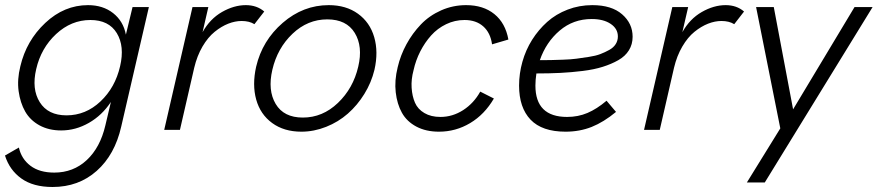

<svg xmlns="http://www.w3.org/2000/svg" viewBox="-33 -516 3488 763"><path d="M175.8 227.1Q99.1 227.1 52 193.4Q4.9 159.7 -13.2 102.1L42 70.3Q52.2 115.7 88.1 142.8Q124 169.9 182.6 169.9Q258.3 169.9 311.8 120.1Q365.2 70.3 385.7 -17.6L407.7 -110.8Q372.6 -57.6 320.1 -27.6Q267.6 2.4 210 2.4Q161.1 2.4 124 -17.8Q86.9 -38.1 67.1 -72.8Q47.4 -107.4 41 -153.8Q34.7 -200.2 47.9 -252.9Q71.8 -354.5 147 -425Q222.2 -495.6 316.9 -495.6Q376 -495.6 416.5 -463.9Q457 -432.1 467.3 -378.4L493.7 -487.8H558.6L448.7 -12.7Q423.3 99.1 351.3 163.1Q279.3 227.1 175.8 227.1ZM231.4 -57.6Q307.6 -57.6 366.2 -112.8Q424.8 -168 444.3 -252.9Q462.9 -332 431.2 -384.3Q399.4 -436.5 326.2 -436.5Q250 -436.5 189.9 -380.6Q129.9 -324.7 110.8 -241.2Q92.3 -162.1 125 -109.9Q157.7 -57.6 231.4 -57.6Z M619.6 0 731.9 -487.8H794.9L772 -388.2Q801.3 -440.9 849.1 -468.3Q897 -495.6 943.8 -495.6Q987.8 -495.6 1017.1 -470.2L978 -419.9Q958 -432.6 927.2 -432.6Q901.4 -432.6 874 -421.9Q846.7 -411.1 820.1 -389.6Q793.5 -368.2 771.7 -331.1Q750 -293.9 738.8 -246.6L682.1 0Z M1164.6 7.3Q1095.7 7.3 1048.6 -27.1Q1001.5 -61.5 985.1 -120.4Q968.8 -179.2 984.9 -251Q1009.3 -355 1090.6 -425.3Q1171.9 -495.6 1273.4 -495.6Q1342.3 -495.6 1389.6 -461.4Q1437 -427.2 1454.1 -368.4Q1471.2 -309.6 1455.1 -238.8Q1442.9 -188 1415 -142.8Q1387.2 -97.7 1349.4 -64.5Q1311.5 -31.2 1263.2 -12Q1214.8 7.3 1164.6 7.3ZM1170.4 -48.8Q1249 -48.8 1309.8 -106.9Q1370.6 -165 1390.6 -251Q1409.7 -331.5 1376.7 -385.3Q1343.8 -439 1267.6 -439Q1189.5 -439 1129.4 -381.8Q1069.3 -324.7 1049.3 -238.8Q1030.3 -157.2 1062.5 -103Q1094.7 -48.8 1170.4 -48.8Z M1711.4 7.3Q1659.7 7.3 1621.6 -12.9Q1583.5 -33.2 1564.2 -67.9Q1544.9 -102.5 1539.6 -149.2Q1534.2 -195.8 1547.4 -249Q1558.6 -296.9 1582.3 -340.3Q1606 -383.8 1639.6 -418.9Q1673.3 -454.1 1720.2 -474.9Q1767.1 -495.6 1819.3 -495.6Q1887.7 -495.6 1931.6 -460Q1975.6 -424.3 1987.3 -358.9L1922.4 -339.8Q1916 -385.7 1887.5 -411.1Q1858.9 -436.5 1813 -436.5Q1774.4 -436.5 1740 -419.9Q1705.6 -403.3 1680.4 -375.2Q1655.3 -347.2 1637.2 -311.8Q1619.1 -276.4 1610.4 -236.8Q1600.6 -200.7 1602.8 -167Q1605 -133.3 1616.2 -107.7Q1627.4 -82 1653.6 -66.7Q1679.7 -51.3 1717.3 -51.3Q1765.6 -51.3 1807.9 -78.6Q1850.1 -106 1875.5 -151.9L1929.7 -124.5Q1892.6 -61 1835.4 -26.9Q1778.3 7.3 1711.4 7.3Z M2481 -370.1Q2481 -339.8 2466.3 -316.2Q2451.7 -292.5 2424.1 -276.9Q2396.5 -261.2 2362.3 -250.5Q2328.1 -239.7 2283 -234.1Q2237.8 -228.5 2194.1 -226.3Q2150.4 -224.1 2098.6 -224.1Q2094.7 -198.2 2094.7 -175.8Q2094.7 -51.3 2220.7 -51.3Q2264.2 -51.3 2301.5 -67.1Q2338.9 -83 2377.4 -115.7L2415 -71.3Q2366.2 -30.8 2318.4 -11.7Q2270.5 7.3 2214.4 7.3Q2121.1 7.3 2075.4 -40.5Q2029.8 -88.4 2029.8 -175.8Q2029.8 -223.6 2043 -270.5Q2056.2 -317.4 2081.5 -357.7Q2106.9 -397.9 2141.6 -429Q2176.3 -460 2222.7 -477.8Q2269 -495.6 2320.8 -495.6Q2397.5 -495.6 2439.2 -459.2Q2481 -422.9 2481 -370.1ZM2318.4 -440.4Q2245.1 -440.4 2191.2 -394.5Q2137.2 -348.6 2112.3 -276.9Q2139.2 -276.9 2156.5 -277.3Q2173.8 -277.8 2204.8 -278.8Q2235.8 -279.8 2257.3 -282.7Q2278.8 -285.6 2306.4 -289.8Q2334 -293.9 2352.5 -301Q2371.1 -308.1 2388.2 -317.6Q2405.3 -327.1 2413.8 -340.8Q2422.4 -354.5 2422.4 -371.1Q2422.4 -401.9 2393.8 -421.1Q2365.2 -440.4 2318.4 -440.4Z M2526.4 0 2638.7 -487.8H2701.7L2678.7 -388.2Q2708 -440.9 2755.9 -468.3Q2803.7 -495.6 2850.6 -495.6Q2894.5 -495.6 2923.8 -470.2L2884.8 -419.9Q2864.7 -432.6 2834 -432.6Q2808.1 -432.6 2780.8 -421.9Q2753.4 -411.1 2726.8 -389.6Q2700.2 -368.2 2678.5 -331.1Q2656.7 -293.9 2645.5 -246.6L2588.9 0Z M2935.1 209 3067.9 -5.9 2971.7 -487.8H3042L3118.7 -81.5L3362.8 -487.8H3434.6L3006.3 209Z"/></svg>

Font: HK Grotesk Legacy
Style: Italic
Weight: 400
Italic angle: -13°
Designer: Alfredo Marco Pradil
Foundry: Hanken Design Co.
Version: Version 2.022;PS 002.022;hotconv 1.0.88;makeotf.lib2.5.64775